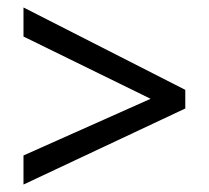

<svg xmlns="http://www.w3.org/2000/svg" viewBox="-20 -617 560 515"><path d="M43 -200V-122L477 -326V-376L43 -597V-519L384 -352Z"/></svg>

Font: Noto Sans Ethiopic SemiCondensed
Style: Regular
Weight: 400
Width: 4
Designer: Monotype Design Team
Foundry: Monotype Imaging Inc.
Version: Version 2.102